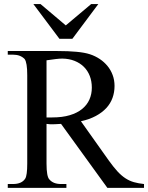

<svg xmlns="http://www.w3.org/2000/svg" viewBox="-20 -909 717 929"><path d="M499.5 0 275.4 -309.6Q262.2 -309.1 252.4 -308.3Q242.7 -307.6 234.9 -307.6Q227.5 -307.6 220.5 -307.9Q213.4 -308.1 205.1 -309.6V-117.7Q205.1 -54.2 219.2 -40.5Q237.8 -18.6 275.4 -18.6H301.3V0H17.6V-18.6H42.5Q85.4 -18.6 102.1 -44.9Q111.8 -60.5 111.8 -117.7V-545.4Q111.8 -606.4 99.1 -623.5Q88.9 -633.8 75 -639.2Q61 -644.5 42.5 -644.5H17.6V-662.1H257.8Q311 -662.1 350.3 -658.4Q389.6 -654.8 415 -646.5Q440.4 -638.2 462.2 -623.8Q483.9 -609.4 500 -589.8Q516.1 -570.3 525.1 -545.9Q534.2 -521.5 534.2 -493.2Q534.2 -462.4 524.4 -435.3Q514.6 -408.2 494.4 -386.2Q474.1 -364.3 443.6 -347.9Q413.1 -331.5 371.6 -322.3L506.8 -131.8Q529.3 -100.6 548.3 -79.8Q567.4 -59.1 586.9 -46.4Q606.4 -33.7 627.9 -27.6Q649.4 -21.5 676.8 -18.6V0ZM424.3 -484.9Q424.3 -516.1 414.3 -541.7Q404.3 -567.4 385.7 -585.7Q367.2 -604 340.8 -614.5Q314.5 -625 281.7 -625.5Q269 -625.5 249.8 -623.3Q230.5 -621.1 205.1 -617.2V-340.8H232.9Q281.7 -340.8 317.6 -351.6Q353.5 -362.3 377.2 -381.6Q400.9 -400.9 412.6 -427.2Q424.3 -453.6 424.3 -484.9ZM330.1 -721.2H267.6L141.6 -889.2H176.3L298.3 -786.1L420.9 -889.2H455.6Z"/></svg>

Font: Doulos SIL Phon
Style: Regular
Weight: 400
Designer: Walt Agee, Victor Gaultney, Peter Martin, Debbi Hosken, Becca Hirsbrunner
Foundry: SIL International
Version: Version 5.000